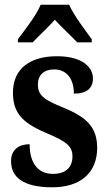

<svg xmlns="http://www.w3.org/2000/svg" viewBox="-20 -786 460 816"><path d="M56 -619V-606H119C143 -632 186 -671 213 -702C239 -673 287 -629 308 -606H370V-619C343 -657 293 -721 274 -766H153C135 -721 84 -657 56 -619ZM202 10C326 10 393 -55 393 -158C393 -252 339 -292 246 -330C167 -362 141 -381 141 -427C141 -467 167 -491 210 -491C260 -491 294 -455 294 -388C349 -388 375 -411 375 -453C375 -501 329 -547 222 -547C110 -547 35 -496 35 -392C35 -299 83 -260 185 -217C258 -186 288 -166 288 -122C288 -78 263 -47 205 -47C142 -47 106 -92 106 -173C65 -173 27 -154 27 -101C27 -34 77 10 202 10Z"/></svg>

Font: Noto Serif Condensed
Style: Bold
Weight: 700
Width: 3
Designer: Monotype Design Team
Foundry: Monotype Imaging Inc.
Version: Version 2.015